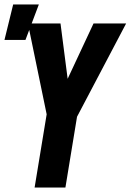

<svg xmlns="http://www.w3.org/2000/svg" viewBox="-30 -840 585 860"><path d="M125 0 179 -328 95 -735H241L273 -487L389 -735H535L315 -317L263 0ZM-10 -661 29 -820H144L84 -661Z"/></svg>

Font: Iosevka Heavy Oblique
Style: Regular
Weight: 900
Italic angle: -9°
Monospace: yes
Designer: Belleve Invis
Foundry: Belleve Invis
Version: Version 32.5.0; ttfautohint (v1.8.4)